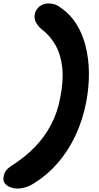

<svg xmlns="http://www.w3.org/2000/svg" viewBox="-80 -832 573 1111"><path d="M19 259Q1 259 -19 252Q-39 245 -51.5 229.5Q-64 214 -59 190Q-56 171 -46 156.5Q-36 142 -13 127Q67 76 123.5 17Q180 -42 216.5 -112.5Q253 -183 268 -264Q288 -362 280.5 -437.5Q273 -513 242 -569Q211 -625 163 -661Q137 -683 127 -704.5Q117 -726 121 -749Q126 -776 148 -794Q170 -812 198 -812Q224 -812 241.5 -805Q259 -798 280 -781Q328 -747 362 -693Q396 -639 414.5 -568.5Q433 -498 434.5 -414.5Q436 -331 418 -237Q398 -136 357 -48.5Q316 39 256.5 108.5Q197 178 121 226Q93 244 68.5 251.5Q44 259 19 259Z"/></svg>

Font: Shantell Sans Light
Style: Bold Italic
Weight: 700
Italic angle: -11°
Version: Version 1.011;[c5ecc13dd]